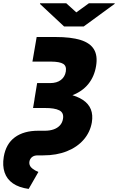

<svg xmlns="http://www.w3.org/2000/svg" viewBox="-35 -958 735 1196"><path d="M193.4 -727.5H310.5Q407.2 -727.5 466.8 -709Q526.4 -690.4 550.3 -650.6Q574.2 -610.8 563.5 -546.9Q552.7 -481 515.1 -434.6Q477.5 -388.2 414.1 -364Q350.6 -339.8 261.7 -339.8H179.7L196.3 -440.4H276.4Q319.3 -440.4 344.5 -460Q369.6 -479.5 375 -512.7Q380.4 -546.9 358.6 -560.3Q336.9 -573.7 285.2 -574.2H167ZM187.5 -383.8H262.7Q408.7 -383.3 480.7 -335.9Q552.7 -288.6 537.1 -195.3Q526.4 -134.3 486.1 -87.9Q445.8 -41.5 381.6 -15.9Q317.4 9.8 234.4 9.8H200.2Q177.7 9.8 164.6 20.3Q151.4 30.8 148.4 47.9Q146 61.5 151.4 73.2Q156.7 85 170.2 94.7Q183.6 104.5 204.1 113.3L143.6 218.8Q83 210.4 45.4 184.3Q7.8 158.2 -6.3 116.2Q-20.5 74.2 -11.7 19.5Q2 -62 57.6 -102.8Q113.3 -143.6 203.1 -143.6H244.1Q274.9 -143.6 298.8 -151.9Q322.8 -160.2 338.1 -176.8Q353.5 -193.4 357.4 -217.8Q363.8 -255.9 334.2 -270.8Q304.7 -285.6 245.1 -285.2H170.9ZM377.9 -937.5 440.4 -880.9 518.6 -937.5H679.7L678.7 -933.6L486.3 -793H364.3L213.9 -933.6L214.8 -937.5Z"/></svg>

Font: Inter 28pt Black
Style: Italic
Weight: 900
Italic angle: -9.3988°
Designer: Rasmus Andersson
Foundry: rsms
Version: Version 4.001;git-66647c0bb